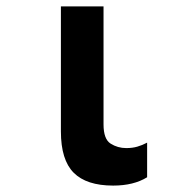

<svg xmlns="http://www.w3.org/2000/svg" viewBox="-20 -569 540 599"><path d="M439 -16V-124Q424 -116 408.5 -111.5Q393 -107 374 -107Q347 -107 325 -121Q303 -135 303 -181V-549H170V-159Q170 -70 210 -30Q250 10 333 10Q397 10 439 -16Z"/></svg>

Font: Noto Sans Mono UI Condensed ExtraBold
Style: Regular
Weight: 800
Width: 3
Designer: Monotype Design team
Foundry: Monotype Imaging Inc.
Version: 1.000